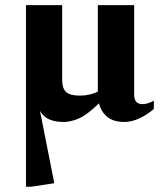

<svg xmlns="http://www.w3.org/2000/svg" viewBox="-20 -452 626 732"><path d="M79 -432.5H217V-148.5Q217 -114.5 232.2 -101Q247.5 -87.5 284.5 -87.5Q324 -87.5 353 -103V-432.5H491.5V-91.5Q491.5 -55 522.5 -55Q543.5 -55 566.5 -68V-36.5Q540.5 -14 510.8 -0.5Q481 13 455 13Q413 13 389.2 -6.2Q365.5 -25.5 357.5 -58Q312 -14 281 -0.5Q250 13 222 13Q192 13 169.2 3.8Q146.5 -5.5 132.5 -29L187 246.5L98.5 260H79Z"/></svg>

Font: Newsreader 16pt
Style: Bold
Weight: 700
Designer: Hugues Gentile
Foundry: Production Type
Version: Version 1.003; ttfautohint (v1.8.3)